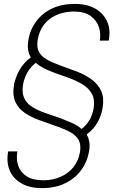

<svg xmlns="http://www.w3.org/2000/svg" viewBox="-20 -732 607 984"><path d="M195 232Q130 232 87.5 206.5Q45 181 28.5 138.5Q12 96 22 44H69Q62 84 73.5 117.5Q85 151 116.5 171.5Q148 192 203 192Q250 192 290 174.5Q330 157 356 125Q382 93 390 47Q396 9 383 -14.5Q370 -38 342.5 -53.5Q315 -69 275 -83Q235 -97 185 -115Q140 -131 107 -153.5Q74 -176 58.5 -210.5Q43 -245 52 -298Q59 -336 80.5 -374Q102 -412 138 -438Q127 -456 124 -477.5Q121 -499 125 -524Q133 -578 164.5 -621Q196 -664 246 -688Q296 -712 363 -712Q427 -712 469.5 -687Q512 -662 530 -619.5Q548 -577 537 -524H491Q498 -558 487 -592.5Q476 -627 444.5 -650Q413 -673 356 -673Q309 -672 270.5 -655.5Q232 -639 206.5 -607Q181 -575 173 -527Q167 -490 179.5 -466.5Q192 -443 220 -427Q248 -411 287.5 -397Q327 -383 375 -365Q420 -347 452.5 -322.5Q485 -298 499.5 -263.5Q514 -229 506 -180Q500 -141 480 -105Q460 -69 424 -43Q435 -24 438 -2.5Q441 19 436 46Q427 98 396 140Q365 182 314.5 207Q264 232 195 232ZM398 -71Q424 -91 439 -117.5Q454 -144 460 -177Q467 -223 450.5 -252Q434 -281 402.5 -300Q371 -319 333 -332.5Q295 -346 259 -359Q224 -372 201.5 -384Q179 -396 163 -410Q136 -388 120 -360Q104 -332 98 -298Q92 -259 102.5 -233Q113 -207 136.5 -190Q160 -173 192 -160.5Q224 -148 258.5 -137Q293 -126 327 -111Q348 -103 366 -93.5Q384 -84 398 -71Z"/></svg>

Font: DM Sans 10pt ExtraLight
Style: Italic
Weight: 250
Italic angle: -10°
Version: Version 4.004;gftools[0.9.30]